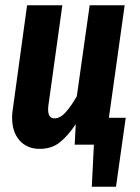

<svg xmlns="http://www.w3.org/2000/svg" viewBox="-20 -550 533 730"><path d="M458 -102 421 160H329L337 0H264L268 -78Q238 -33 207 -8.5Q176 16 131 16Q83 16 54.5 -16Q26 -48 26 -103Q26 -119 29 -137L83 -530H217L164 -149Q163 -143 163 -133Q163 -100 187 -100Q209 -100 230 -123.5Q251 -147 272 -184L321 -530H454L394 -102Z"/></svg>

Font: Fira Sans Extra Condensed SemiBold
Style: Italic
Weight: 600
Width: 3
Italic angle: -8°
Designer: Carrois Corporate & Edenspiekermann AG
Foundry: Carrois Corporate GbR & Edenspiekermann AG
Version: Version 4.203